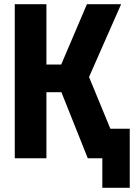

<svg xmlns="http://www.w3.org/2000/svg" viewBox="-20 -750 640 910"><path d="M50 0H200V-313H271L396 0H465V140H595V-140H503L402 -385L554 -730H392L270 -444H200V-730H50Z"/></svg>

Font: JetBrains Mono ExtraBold
Style: Regular
Weight: 800
Monospace: yes
Designer: Philipp Nurullin, Konstantin Bulenkov
Foundry: JetBrains
Version: Version 2.305